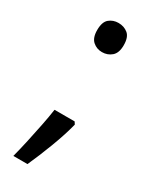

<svg xmlns="http://www.w3.org/2000/svg" viewBox="-179 -599 626 777"><g transform="rotate(30 134.0 -210.5)"><path d="M70 -482Q70 -520 88 -535Q106 -550 131 -550Q157 -550 175.5 -535Q194 -520 194 -482Q194 -446 175.5 -430Q157 -414 131 -414Q106 -414 88 -430Q70 -446 70 -482ZM183 -105Q170 -53 145.5 11.5Q121 76 97 129H31Q41 91 50.5 47.5Q60 4 68.5 -38.5Q77 -81 82 -116H176Z"/></g></svg>

Font: Noto Sans Nushu
Style: Regular
Weight: 400
Designer: Lisa Huang
Foundry: Lisa Huang
Version: Version 1.003; ttfautohint (v1.8.4.7-5d5b)